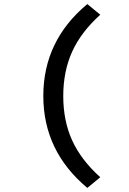

<svg xmlns="http://www.w3.org/2000/svg" viewBox="-20 -753 640 950"><path d="M293 -277.8Q293 -155.3 336.9 -58.6Q380.9 38.1 476.1 124L412.1 176.8Q194.3 -4.9 194.3 -278.3Q194.3 -551.8 412.1 -732.9L476.1 -680.2Q380.9 -594.2 336.9 -497.1Q293 -399.9 293 -277.8Z"/></svg>

Font: SourceCodePro-Semibold
Style: Regular
Weight: 600
Monospace: yes
Designer: Paul D. Hunt
Foundry: Adobe Systems Incorporated
Version: Version 1.009;PS 1.000;hotconv 1.0.70;makeotf.lib2.5.5900